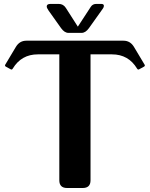

<svg xmlns="http://www.w3.org/2000/svg" viewBox="-20 -941 750 961"><path d="M273.9 -921.4Q296.9 -921.4 309.6 -901.4L369.6 -807.6L434.6 -907.2Q443.8 -921.4 461.9 -921.4H486.8Q500 -921.4 500 -911.6Q500 -905.3 495.1 -898.4L425.3 -800.3Q408.2 -776.4 388.2 -776.4H322.8Q302.7 -776.4 285.6 -800.3L223.1 -888.2Q213.9 -901.4 213.9 -908.7Q213.9 -921.4 232.9 -921.4ZM315.9 0Q276.9 0 276.9 -38.6V-668.9H169.4Q86.9 -668.9 43.9 -597.7Q41 -592.8 37.6 -592.8Q36.1 -592.8 34.2 -593.8L9.3 -607.4Q4.9 -609.9 4.9 -613.3Q4.9 -615.2 5.9 -616.7L59.6 -706.5Q78.1 -737.3 111.8 -737.3H598.1Q631.8 -737.3 650.4 -706.5L704.1 -616.7Q705.1 -615.2 705.1 -613.3Q705.1 -609.9 700.7 -607.4L675.8 -593.8Q673.8 -592.8 672.4 -592.8Q668.9 -592.8 666 -597.7Q623 -668.9 540.5 -668.9H433.1V-38.6Q433.1 0 394 0Z"/></svg>

Font: Simply Serif
Style: Bold
Weight: 700
Designer: Wojciech Kalinowski "wmk69" (wmk69@o2.pl)
Foundry: Wojciech Kalinowski "wmk69" (wmk69@o2.pl)
Version: Version 1.0.0; 2022-02-18